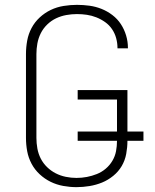

<svg xmlns="http://www.w3.org/2000/svg" viewBox="-20 -763 640 791"><path d="M295 8Q268 8 240.5 3Q213 -2 188.5 -14Q164 -26 143.5 -45Q123 -64 110 -88.5Q97 -113 92 -140Q87 -167 87 -195V-540Q87 -568 92 -595.5Q97 -623 110 -647.5Q123 -672 143.5 -691Q164 -710 189 -722Q214 -734 242 -738.5Q270 -743 297 -743Q323 -743 348.5 -739.5Q374 -736 398 -726.5Q422 -717 443 -701Q464 -685 478 -663.5Q492 -642 499.5 -617Q507 -592 507 -566Q507 -566 507 -565Q507 -564 507 -564H464Q464 -564 464 -564.5Q464 -565 464 -566Q464 -586 458.5 -606Q453 -626 441.5 -643Q430 -660 413 -672Q396 -684 377 -691.5Q358 -699 338 -702Q318 -705 297 -705Q275 -705 253 -701Q231 -697 211 -687.5Q191 -678 174.5 -662Q158 -646 148 -626Q138 -606 134 -584Q130 -562 130 -540V-195Q130 -173 134 -151Q138 -129 148 -109.5Q158 -90 174 -74.5Q190 -59 209.5 -49Q229 -39 251 -34.5Q273 -30 295 -30Q317 -30 338 -34Q359 -38 379 -46Q399 -54 415.5 -68Q432 -82 443 -100.5Q454 -119 458 -140Q462 -161 462 -183H300V-221H462V-353H300V-392H505V-221H571V-183H505Q505 -156 500 -129Q495 -102 481.5 -79Q468 -56 446.5 -38.5Q425 -21 400.5 -11Q376 -1 349 3.5Q322 8 295 8Z"/></svg>

Font: Zed Sans Extralight Extended
Style: Regular
Weight: 200
Width: 7
Designer: Belleve Invis
Foundry: Belleve Invis
Version: Version 1.0.0; ttfautohint (v1.8.4)